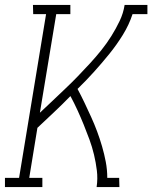

<svg xmlns="http://www.w3.org/2000/svg" viewBox="-53 -755 615 775"><path d="M-33 0V-37H24L133 -698H81L80 -735H231V-698H174L108 -300Q134 -324 159.5 -348.5Q185 -373 211 -397.5Q237 -422 261.5 -447.5Q286 -473 310 -499Q334 -525 356 -552.5Q378 -580 396.5 -609.5Q415 -639 430 -670.5Q445 -702 450 -735H542V-698H482Q468 -655 443 -614.5Q418 -574 388 -537Q358 -500 326 -464.5Q294 -429 260 -396Q275 -368 288.5 -339.5Q302 -311 315 -282.5Q328 -254 339 -224.5Q350 -195 359 -164Q368 -133 374 -101.5Q380 -70 380 -37H428L429 0H337Q342 -34 338 -66.5Q334 -99 326.5 -130.5Q319 -162 308 -192Q297 -222 285 -251.5Q273 -281 260 -309.5Q247 -338 232 -366Q231 -366 231 -367Q199 -334 165.5 -302.5Q132 -271 98 -239L65 -37H118V0Z"/></svg>

Font: Iosevka Curly Slab Extralight
Style: Italic
Weight: 200
Italic angle: -9°
Monospace: yes
Designer: Belleve Invis
Foundry: Belleve Invis
Version: Version 22.1.2; ttfautohint (v1.8.4)